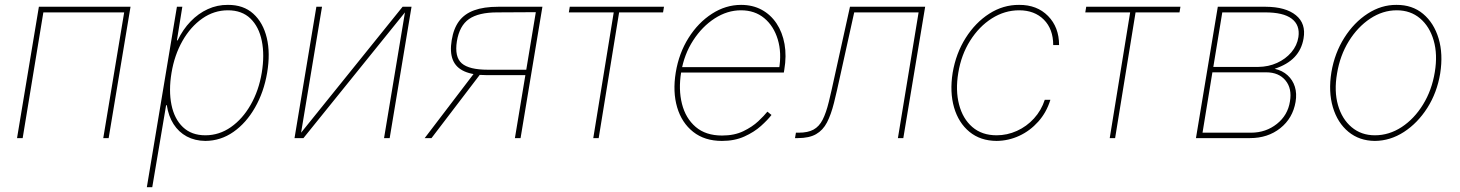

<svg xmlns="http://www.w3.org/2000/svg" viewBox="-20 -574 6069 798"><path d="M50.8 0 141.6 -545.9H522.5L431.6 0H409.2L496.1 -522.5H160.2L74.2 0Z M590.3 204.1 715.3 -545.9H737.8L715.3 -406.2H718.3Q740.2 -451.7 772.2 -484.9Q804.2 -518.1 843.8 -536.1Q883.3 -554.2 927.2 -553.7Q991.7 -554.2 1032.7 -517.1Q1073.7 -480 1088.9 -416.3Q1104 -352.5 1090.3 -271.5Q1076.7 -191.4 1040 -127.2Q1003.4 -63 950.4 -25.9Q897.5 11.2 833.5 11.7Q790 11.2 756.3 -6.8Q722.7 -24.9 701.4 -58.1Q680.2 -91.3 673.3 -136.7H670.4L612.8 204.1ZM833.5 -11.7Q891.1 -11.7 939.7 -45.7Q988.3 -79.6 1022 -138.7Q1055.7 -197.8 1067.9 -271.5Q1080.1 -345.2 1068.1 -404.1Q1056.2 -462.9 1020.8 -497.1Q985.4 -531.2 927.2 -531.2Q869.6 -531.2 820.8 -497.1Q772 -462.9 738.5 -404.1Q705.1 -345.2 692.9 -271.5Q680.7 -197.8 692.6 -138.7Q704.6 -79.6 740.2 -45.7Q775.9 -11.7 833.5 -11.7Z M1231.4 -22.5 1653.3 -545.9H1690.4L1599.6 0H1576.2L1663.1 -522.5L1241.2 0H1204.1L1294.9 -545.9H1318.4Z M2120.1 0 2207 -523.4 2046.9 -522.5Q1969.2 -522.5 1929.4 -494.9Q1889.6 -467.3 1878.9 -402.3Q1868.7 -337.4 1899.2 -310.8Q1929.7 -284.2 2007.8 -284.2H2179.7L2174.8 -261.7H2002.9Q1945.8 -261.7 1910.4 -277.3Q1875 -293 1862.1 -325.2Q1849.1 -357.4 1857.4 -407.2Q1865.2 -455.6 1887.9 -486.1Q1910.6 -516.6 1950.7 -531.2Q1990.7 -545.9 2050.8 -545.9H2234.4L2143.6 0ZM1745.1 0 1952.1 -271.5H1980.5L1773.4 0Z M2344.2 -522.5 2348.1 -545.9H2739.7L2735.8 -522.5H2553.2L2468.3 0H2445.8L2530.8 -522.5Z M2980.5 11.7Q2908.7 11.7 2861.1 -25.9Q2813.5 -63.5 2794.4 -127.9Q2775.4 -192.4 2788.6 -272.9Q2801.8 -353 2841.8 -416.5Q2881.8 -480 2939 -516.8Q2996.1 -553.7 3060.1 -553.7Q3108.4 -553.7 3145.8 -533.4Q3183.1 -513.2 3207.5 -476.6Q3231.9 -439.9 3240.7 -390.9Q3249.5 -341.8 3239.7 -284.2L3237.8 -272.5H2800.3L2803.7 -294.9H3229.5L3217.8 -286.1Q3229.5 -354.5 3212.6 -410.2Q3195.8 -465.8 3156.5 -498.5Q3117.2 -531.2 3059.6 -531.2Q3002.9 -531.2 2950.7 -497.6Q2898.4 -463.9 2861.1 -406.2Q2823.7 -348.6 2811.5 -276.4L2811 -273.4Q2799.3 -201.7 2814.5 -142.1Q2829.6 -82.5 2871.3 -46.6Q2913.1 -10.7 2981 -10.7Q3032.2 -10.7 3069.6 -28.8Q3106.9 -46.9 3131.8 -70.3Q3156.7 -93.8 3169.4 -109.9L3186.5 -96.2Q3170.9 -75.7 3142.6 -50.3Q3114.3 -24.9 3073.7 -6.6Q3033.2 11.7 2980.5 11.7Z M3284.2 0 3288.1 -22.5H3299.8Q3337.9 -22.5 3361.3 -35.4Q3384.8 -48.3 3399.2 -76.7Q3413.6 -105 3424.8 -150.9Q3436 -196.8 3450.2 -262.7L3512.7 -545.9H3825.2L3734.4 0H3711.9L3797.9 -522.5H3530.3L3472.7 -261.7Q3458.5 -195.8 3446.3 -146.7Q3434.1 -97.7 3417.2 -65.2Q3400.4 -32.7 3371.8 -16.4Q3343.3 0 3295.9 0Z M4122.1 11.7Q4054.7 11.2 4009.3 -26.1Q3963.9 -63.5 3945.3 -127.4Q3926.8 -191.4 3939.5 -271.5Q3953.1 -352.1 3993.4 -416Q4033.7 -480 4091.6 -517.1Q4149.4 -554.2 4215.8 -553.7Q4290 -554.2 4335.9 -507.6Q4381.8 -460.9 4381.8 -386.7H4357.4Q4357.4 -453.1 4318.6 -492.2Q4279.8 -531.2 4215.8 -531.2Q4155.8 -531.2 4102.5 -497.6Q4049.3 -463.9 4012.2 -405Q3975.1 -346.2 3962.9 -271.5Q3950.7 -198.7 3966.1 -139.6Q3981.4 -80.6 4021.2 -46.1Q4061 -11.7 4122.1 -11.7Q4166 -11.7 4206.5 -30Q4247.1 -48.3 4277.6 -81.8Q4308.1 -115.2 4322.3 -159.2H4345.7Q4329.6 -106.9 4295.4 -68.6Q4261.2 -30.3 4216.3 -9.5Q4171.4 11.2 4122.1 11.7Z M4490.7 -522.5 4494.6 -545.9H4886.2L4882.3 -522.5H4699.7L4614.7 0H4592.3L4677.2 -522.5Z M4950.7 0 5041.5 -545.9H5240.7Q5323.7 -545.4 5366.2 -510.7Q5408.7 -476.1 5397.9 -414.1Q5390.1 -368.2 5360.6 -336.9Q5331.1 -305.7 5277.8 -288.1Q5310.1 -280.8 5331.5 -261.2Q5353 -241.7 5361.8 -213.4Q5370.6 -185.1 5364.7 -150.4Q5353 -82.5 5301.3 -41.3Q5249.5 0 5175.3 0ZM4978 -22.5H5180.2Q5241.7 -22.9 5287.1 -59.1Q5332.5 -95.2 5341.3 -152.3Q5350.6 -206.1 5322.8 -239.7Q5294.9 -273.4 5242.7 -273.4H5019ZM5022.9 -295.9H5210.4Q5252 -296.4 5287.6 -312.5Q5323.2 -328.6 5347.2 -356.7Q5371.1 -384.8 5376.5 -419.9Q5383.8 -469.7 5348.6 -496.3Q5313.5 -522.9 5236.8 -522.5H5060.1Z M5694.3 11.7Q5629.9 11.2 5584.5 -26.1Q5539.1 -63.5 5519.8 -128.2Q5500.5 -192.9 5513.7 -274.4Q5527.3 -354 5567.4 -417.2Q5607.4 -480.5 5664.3 -517.3Q5721.2 -554.2 5784.2 -553.7Q5849.6 -554.2 5894.8 -516.4Q5939.9 -478.5 5959.2 -414.1Q5978.5 -349.6 5965.8 -268.6Q5952.6 -189 5912.4 -125.7Q5872.1 -62.5 5815.2 -25.6Q5758.3 11.2 5694.3 11.7ZM5694.3 -11.7Q5753.4 -11.7 5805.7 -45.9Q5857.9 -80.1 5894.5 -139.6Q5931.2 -199.2 5943.4 -274.4Q5955.6 -347.7 5938.7 -405.8Q5921.9 -463.9 5882.1 -497.6Q5842.3 -531.2 5785.2 -531.2Q5727.1 -531.2 5674.8 -496.6Q5622.6 -461.9 5585.9 -402.6Q5549.3 -343.3 5537.1 -268.6Q5524.4 -195.3 5541 -137.2Q5557.6 -79.1 5597.7 -45.4Q5637.7 -11.7 5694.3 -11.7Z"/></svg>

Font: Inter Tight Thin
Style: Italic
Weight: 250
Italic angle: -9.39999°
Designer: Rasmus Andersson
Foundry: rsms
Version: Version 3.004